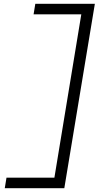

<svg xmlns="http://www.w3.org/2000/svg" viewBox="-20 -843 540 1006"><path d="M5 143 14 88H265L406 -768H156L165 -823H477L317 143Z"/></svg>

Font: Iosevka SS04 Light
Style: Italic
Weight: 300
Italic angle: -9°
Monospace: yes
Designer: Belleve Invis
Foundry: Belleve Invis
Version: Version 19.0.0; ttfautohint (v1.8.4)